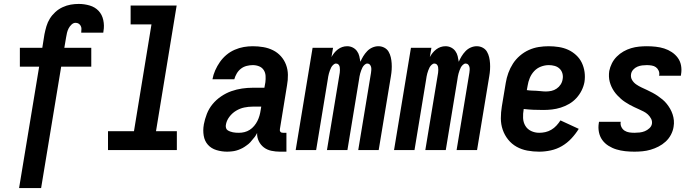

<svg xmlns="http://www.w3.org/2000/svg" viewBox="-20 -763 3540 976"><path d="M77 193 179 -424H81V-520H195L206 -589Q210 -609 216 -629.5Q222 -650 233.5 -668.5Q245 -687 261.5 -702Q278 -717 298.5 -726.5Q319 -736 339.5 -739.5Q360 -743 380 -743Q409 -743 436 -735Q463 -727 481 -708Q499 -689 505 -661Q511 -633 506 -605L505 -597H393V-600Q394 -608 394 -616.5Q394 -625 390 -632Q386 -639 379.5 -643Q373 -647 364 -647Q353 -647 343.5 -638Q334 -629 328.5 -618Q323 -607 320.5 -596Q318 -585 316 -573L307 -520H444V-424H291L189 193Z M529 0V-96H661L750 -639H644V-735H878L773 -96H879V0Z M1135 8Q1107 8 1080.5 0Q1054 -8 1037 -27Q1020 -46 1015.5 -73.5Q1011 -101 1016 -129V-130Q1021 -157 1031.5 -184Q1042 -211 1060.5 -233.5Q1079 -256 1104 -273Q1129 -290 1156 -299.5Q1183 -309 1210.5 -313Q1238 -317 1265 -317H1324L1329 -345Q1331 -361 1330 -377.5Q1329 -394 1320.5 -407Q1312 -420 1297 -426Q1282 -432 1265 -432Q1250 -432 1234 -428Q1218 -424 1205 -414Q1192 -404 1183.5 -389.5Q1175 -375 1171 -360H1060Q1064 -383 1074 -405.5Q1084 -428 1098 -448Q1112 -468 1131 -484Q1150 -500 1173 -510Q1196 -520 1219 -524Q1242 -528 1265 -528Q1292 -528 1318.5 -523.5Q1345 -519 1368 -507.5Q1391 -496 1408 -477Q1425 -458 1434 -434Q1443 -410 1443.5 -383Q1444 -356 1439 -329L1403 -108Q1402 -104 1402.5 -100Q1403 -96 1405.5 -93Q1408 -90 1411.5 -89Q1415 -88 1419 -88H1436V8H1403Q1381 8 1359.5 3.5Q1338 -1 1321.5 -13.5Q1305 -26 1295.5 -45.5Q1286 -65 1287 -87Q1281 -77 1280 -74.5Q1279 -72 1275 -67Q1271 -62 1267 -57.5Q1263 -53 1259.5 -48.5Q1256 -44 1252 -39.5Q1248 -35 1243 -31Q1238 -27 1233 -23.5Q1228 -20 1223 -16.5Q1218 -13 1213 -10.5Q1208 -8 1202.5 -5.5Q1197 -3 1191.5 -1Q1186 1 1180.5 2.5Q1175 4 1169.5 5Q1164 6 1158.5 6.5Q1153 7 1147 7.5Q1141 8 1135 8ZM1195 -88Q1209 -88 1223 -91.5Q1237 -95 1249.5 -103Q1262 -111 1272 -123Q1282 -135 1288.5 -148Q1295 -161 1299 -175Q1303 -189 1305 -203L1308 -221H1265Q1243 -221 1221.5 -216.5Q1200 -212 1180 -200Q1160 -188 1145.5 -168.5Q1131 -149 1128 -127Q1127 -120 1129 -112.5Q1131 -105 1137 -101Q1143 -97 1150 -94.5Q1157 -92 1164 -90.5Q1171 -89 1179 -88.5Q1187 -88 1195 -88Z M1483 0 1569 -520H1673L1665 -473Q1671 -484 1679 -494Q1687 -504 1697.5 -512Q1708 -520 1720 -524Q1732 -528 1744 -528H1745Q1760 -528 1773 -521.5Q1786 -515 1794.5 -503.5Q1803 -492 1806.5 -477.5Q1810 -463 1812 -449Q1818 -463 1826.5 -477Q1835 -491 1846.5 -503Q1858 -515 1873 -521.5Q1888 -528 1903 -528H1904Q1920 -528 1934 -520.5Q1948 -513 1955.5 -500Q1963 -487 1966.5 -472Q1970 -457 1971 -441Q1972 -425 1971 -408.5Q1970 -392 1967 -375L1905 0H1801L1866 -393Q1867 -400 1867.5 -407.5Q1868 -415 1866.5 -422Q1865 -429 1860 -434.5Q1855 -440 1847 -440Q1840 -440 1833 -433.5Q1826 -427 1822.5 -420Q1819 -413 1816 -405Q1813 -397 1811 -389.5Q1809 -382 1807.5 -374Q1806 -366 1805 -358L1746 0H1642L1707 -393Q1708 -400 1708 -407.5Q1708 -415 1707 -422Q1706 -429 1701 -434.5Q1696 -440 1688 -440Q1681 -440 1674 -433.5Q1667 -427 1663.5 -420Q1660 -413 1657 -405Q1654 -397 1652 -389.5Q1650 -382 1648.5 -374Q1647 -366 1646 -358L1587 0Z M1983 0 2069 -520H2173L2165 -473Q2171 -484 2179 -494Q2187 -504 2197.5 -512Q2208 -520 2220 -524Q2232 -528 2244 -528H2245Q2260 -528 2273 -521.5Q2286 -515 2294.5 -503.5Q2303 -492 2306.5 -477.5Q2310 -463 2312 -449Q2318 -463 2326.5 -477Q2335 -491 2346.5 -503Q2358 -515 2373 -521.5Q2388 -528 2403 -528H2404Q2420 -528 2434 -520.5Q2448 -513 2455.5 -500Q2463 -487 2466.5 -472Q2470 -457 2471 -441Q2472 -425 2471 -408.5Q2470 -392 2467 -375L2405 0H2301L2366 -393Q2367 -400 2367.5 -407.5Q2368 -415 2366.5 -422Q2365 -429 2360 -434.5Q2355 -440 2347 -440Q2340 -440 2333 -433.5Q2326 -427 2322.5 -420Q2319 -413 2316 -405Q2313 -397 2311 -389.5Q2309 -382 2307.5 -374Q2306 -366 2305 -358L2246 0H2142L2207 -393Q2208 -400 2208 -407.5Q2208 -415 2207 -422Q2206 -429 2201 -434.5Q2196 -440 2188 -440Q2181 -440 2174 -433.5Q2167 -427 2163.5 -420Q2160 -413 2157 -405Q2154 -397 2152 -389.5Q2150 -382 2148.5 -374Q2147 -366 2146 -358L2087 0Z M2721 8Q2690 8 2660.5 2.5Q2631 -3 2606 -17Q2581 -31 2563 -53.5Q2545 -76 2535.5 -103.5Q2526 -131 2526 -161.5Q2526 -192 2531 -222L2551 -342Q2555 -367 2564 -392Q2573 -417 2587.5 -439.5Q2602 -462 2623 -480Q2644 -498 2668.5 -509Q2693 -520 2718.5 -524Q2744 -528 2769 -528Q2795 -528 2820.5 -524Q2846 -520 2868 -510Q2890 -500 2908.5 -483Q2927 -466 2937.5 -444Q2948 -422 2951.5 -397Q2955 -372 2951 -346Q2947 -324 2936.5 -303Q2926 -282 2910 -264.5Q2894 -247 2873.5 -235Q2853 -223 2830.5 -216Q2808 -209 2786 -206.5Q2764 -204 2742 -204Q2716 -204 2691.5 -205Q2667 -206 2642 -209V-207Q2638 -185 2639 -163Q2640 -141 2650.5 -123.5Q2661 -106 2680 -97Q2699 -88 2721 -88Q2737 -88 2752.5 -91.5Q2768 -95 2782.5 -103.5Q2797 -112 2808.5 -124.5Q2820 -137 2829 -151L2922 -108Q2906 -82 2884.5 -59Q2863 -36 2836.5 -20.5Q2810 -5 2780 1.5Q2750 8 2721 8ZM2755 -298Q2769 -298 2783 -301Q2797 -304 2809.5 -312.5Q2822 -321 2830 -333.5Q2838 -346 2840 -360Q2843 -375 2839 -389.5Q2835 -404 2824.5 -414Q2814 -424 2799.5 -428Q2785 -432 2770 -432Q2750 -432 2730 -424.5Q2710 -417 2695.5 -401.5Q2681 -386 2673 -366.5Q2665 -347 2662 -327L2658 -305Q2670 -303 2682.5 -302.5Q2695 -302 2707 -301.5Q2719 -301 2731 -299.5Q2743 -298 2755 -298Z M3205 8Q3181 8 3158 5.5Q3135 3 3113.5 -3.5Q3092 -10 3073 -22Q3054 -34 3041.5 -51.5Q3029 -69 3024.5 -91.5Q3020 -114 3024 -138L3025 -144H3136L3135 -142Q3133 -129 3139 -117Q3145 -105 3155.5 -98.5Q3166 -92 3178.5 -90Q3191 -88 3205 -88Q3218 -88 3231.5 -89.5Q3245 -91 3257.5 -96Q3270 -101 3281 -111Q3292 -121 3294 -134Q3296 -148 3289.5 -160Q3283 -172 3273.5 -181Q3264 -190 3252 -196Q3240 -202 3228 -207.5Q3216 -213 3204 -218.5Q3192 -224 3180.5 -230.5Q3169 -237 3157.5 -244.5Q3146 -252 3136.5 -260.5Q3127 -269 3118 -278.5Q3109 -288 3101.5 -299Q3094 -310 3088.5 -322Q3083 -334 3079.5 -347Q3076 -360 3075.5 -374Q3075 -388 3077 -402Q3081 -422 3090.5 -441Q3100 -460 3115.5 -475.5Q3131 -491 3149.5 -501.5Q3168 -512 3188 -518Q3208 -524 3228.5 -526Q3249 -528 3268 -528Q3291 -528 3313.5 -525.5Q3336 -523 3356.5 -516.5Q3377 -510 3395 -498Q3413 -486 3425.5 -469Q3438 -452 3442 -430Q3446 -408 3442 -385L3441 -378H3330L3331 -381Q3333 -393 3328 -404Q3323 -415 3314 -421.5Q3305 -428 3292.5 -430Q3280 -432 3268 -432Q3256 -432 3244 -430.5Q3232 -429 3220 -424Q3208 -419 3199 -409Q3190 -399 3188 -387Q3185 -370 3193 -356.5Q3201 -343 3214 -334Q3227 -325 3241 -318.5Q3255 -312 3269 -305.5Q3283 -299 3297 -291.5Q3311 -284 3323.5 -275.5Q3336 -267 3348 -257Q3360 -247 3369.5 -235Q3379 -223 3386.5 -210Q3394 -197 3399 -182Q3404 -167 3405.5 -151Q3407 -135 3404 -118Q3401 -98 3390.5 -78Q3380 -58 3363.5 -43Q3347 -28 3327.5 -18Q3308 -8 3287.5 -2Q3267 4 3246 6Q3225 8 3205 8Z"/></svg>

Font: Iosevka SS18
Style: Bold Italic
Weight: 700
Italic angle: -9°
Monospace: yes
Designer: Belleve Invis
Foundry: Belleve Invis
Version: Version 25.1.1; ttfautohint (v1.8.4)